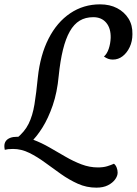

<svg xmlns="http://www.w3.org/2000/svg" viewBox="-75 -703 629 883"><path d="M65 -47 -1 -65Q38 -96 56.5 -133.5Q75 -171 83.5 -223Q92 -275 99 -347Q110 -450 148.5 -525.5Q187 -601 248 -642Q309 -683 385 -683Q430 -683 463.5 -665.5Q497 -648 516 -617.5Q535 -587 534 -546Q534 -513 521.5 -486.5Q509 -460 489 -444.5Q469 -429 444 -429Q432 -429 422.5 -432.5Q413 -436 403 -443Q417 -455 425 -478.5Q433 -502 434 -529Q435 -573 413.5 -598.5Q392 -624 354 -624Q318 -624 291.5 -608Q265 -592 246 -558.5Q227 -525 214.5 -474Q202 -423 195 -354Q188 -278 167.5 -218.5Q147 -159 120 -116Q93 -73 65 -47ZM368 160Q323 160 283 142Q243 124 205.5 97.5Q168 71 132 44.5Q96 18 59.5 0Q23 -18 -15 -18Q-29 -18 -37.5 -17Q-46 -16 -53 -14Q-54 -19 -54.5 -23Q-55 -27 -55 -31Q-55 -45 -48 -54.5Q-41 -64 -28 -69Q-15 -74 4 -74Q42 -74 79 -60Q116 -46 152.5 -25Q189 -4 226 17.5Q263 39 300 53Q337 67 375 67Q400 67 418 61.5Q436 56 449 50Q457 56 461.5 67.5Q466 79 466 91Q466 106 454.5 122Q443 138 421.5 149Q400 160 368 160Z"/></svg>

Font: Sansita Swashed Light Light
Style: Regular
Weight: 300
Version: Version 1.003